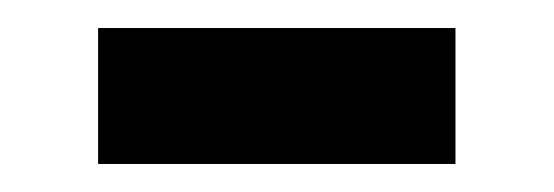

<svg xmlns="http://www.w3.org/2000/svg" viewBox="-20 -576 395 137"><path d="M305 -556V-459H50V-556Z"/></svg>

Font: Josefin Sans
Style: Bold
Weight: 700
Designer: Santiago Orozco
Foundry: Typemade
Version: Version 2.000